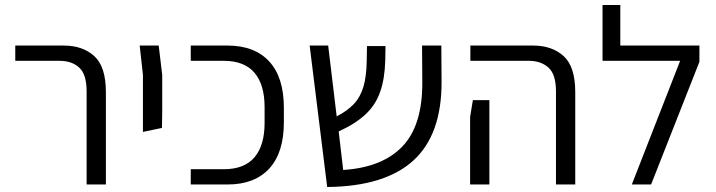

<svg xmlns="http://www.w3.org/2000/svg" viewBox="-20 -737 2860 767"><path d="M326 0V-372Q326 -440 296.5 -467Q267 -494 218 -494H41V-555H235Q310 -555 356.5 -513Q403 -471 403 -369V0Z M551 -210V-438L538 -555H614L628 -438V-289L627 -226Z M742 0V-61H874Q956 -61 996.5 -108.5Q1037 -156 1037 -246V-309Q1037 -399 996.5 -446.5Q956 -494 874 -494H742V-555H889Q997 -555 1055.5 -491.5Q1114 -428 1114 -306V-249Q1114 -127 1055.5 -63.5Q997 0 889 0Z M1287 10 1217 -555H1291L1325 -272Q1369 -295 1394.5 -322.5Q1420 -350 1432 -391Q1444 -432 1445 -494L1446 -553H1520L1519 -495Q1517 -422 1498.5 -369.5Q1480 -317 1439.5 -279.5Q1399 -242 1333 -212L1351 -58Q1507 -68 1587.5 -152Q1668 -236 1667 -409L1666 -555H1743L1744 -412Q1745 -199 1631 -95.5Q1517 8 1287 10Z M2201 0V-372Q2201 -440 2171 -467Q2141 -494 2093 -494H1859V-555H2110Q2185 -555 2231.5 -513Q2278 -471 2278 -369V0ZM1858 0V-270L1869 -337H1935V0Z M2504 0 2697 -494H2387V-717H2458V-555H2774V-490L2581 0Z"/></svg>

Font: Assistant
Style: Regular
Weight: 400
Designer: Hebrew By Ben Nathan, Latin by Paul Hunt
Version: Version 3.000